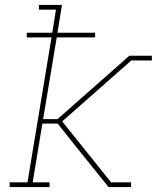

<svg xmlns="http://www.w3.org/2000/svg" viewBox="-20 -755 640 775"><path d="M19 0V-19H91L188 -604H88V-623H191L206 -716H137V-735H230L212 -623H364V-604H209L154 -274H212L502 -530H593V-511H510L231 -265L430 -17V-19H509V0H418L278 -174L213 -256H151L112 -19H180V0Z"/></svg>

Font: Iosevka Curly Slab ThExObl
Style: Regular
Weight: 100
Width: 7
Italic angle: -9°
Monospace: yes
Designer: Belleve Invis
Foundry: Belleve Invis
Version: Version 11.1.0; ttfautohint (v1.8.3)